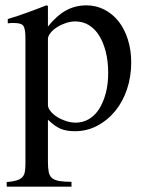

<svg xmlns="http://www.w3.org/2000/svg" viewBox="-20 -480 540 717"><path d="M9 -409Q30 -415 47.5 -421Q65 -427 81.5 -433Q98 -439 115.5 -445.5Q133 -452 153 -460L159 -458V-381Q192 -422 226.5 -441Q261 -460 303 -460Q339 -460 370 -444Q401 -428 423 -400Q445 -372 457.5 -332.5Q470 -293 470 -247Q470 -193 454 -146Q438 -99 409.5 -64.5Q381 -30 342.5 -10Q304 10 260 10Q228 10 206.5 1Q185 -8 159 -33V124Q159 148 162 162.5Q165 177 174.5 185Q184 193 201.5 196Q219 199 247 199V217H5V200Q27 198 41 194Q55 190 62.5 182.5Q70 175 72.5 163Q75 151 75 131V-337Q75 -372 67.5 -383Q60 -394 34 -394Q27 -394 21.5 -394Q16 -394 9 -393ZM159 -88Q159 -77 168.5 -65Q178 -53 193 -43.5Q208 -34 226.5 -28Q245 -22 263 -22Q290 -22 312.5 -35.5Q335 -49 350.5 -73.5Q366 -98 375 -132Q384 -166 384 -208Q384 -251 375 -286.5Q366 -322 350 -347.5Q334 -373 311.5 -386.5Q289 -400 261 -400Q244 -400 226 -394Q208 -388 193 -378.5Q178 -369 168.5 -357Q159 -345 159 -334Z"/></svg>

Font: Klingon pIqaD vaHbo'
Style: Regular
Weight: 400
Width: 0
Designer: Mike Neff (qa'vaj)
Foundry: Mike Neff and Michael Everson
Version: Version 2.003